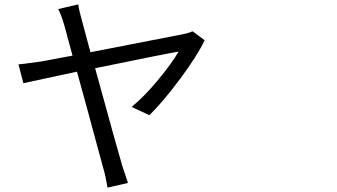

<svg xmlns="http://www.w3.org/2000/svg" viewBox="-20 -814 1540 878"><path d="M860.4 -670.9 916 -629.9Q881.8 -558.6 804.2 -454.1Q726.6 -349.6 663.1 -287.1L582 -325.2Q639.6 -372.1 702.6 -448.2Q765.6 -524.4 796.9 -578.1Q752 -571.3 415 -502Q514.6 -138.7 539.1 -55.7Q543 -43 553.7 -11.7Q564.5 19.5 565.4 22.5L471.7 43.9Q462.9 -8.8 454.1 -38.1Q448.2 -59.6 428.2 -133.3Q408.2 -207 380.4 -310.1Q352.5 -413.1 332 -486.3Q99.6 -436.5 86.9 -433.6L64.5 -519.5Q79.1 -520.5 164.1 -532.2L311.5 -559.6Q282.2 -668.9 274.4 -697.3Q258.8 -750 246.1 -772.5L337.9 -793.9Q339.8 -772.5 355.5 -716.8L393.6 -575.2Q798.8 -653.3 815.4 -657.2Q844.7 -663.1 860.4 -670.9Z"/></svg>

Font: Bpmf Zihi Sans Regular
Style: Regular
Weight: 400
Foundry: But Ko
Version: Version 1.320